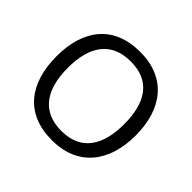

<svg xmlns="http://www.w3.org/2000/svg" viewBox="-174 -988 1129 1129"><g transform="rotate(45 390.5 -423.5)"><path d="M720 -424C720 -646 606 -791 392 -791C168 -791 61 -644 61 -425C61 -204 168 -56 391 -56C606 -56 720 -203 720 -424ZM156 -424C156 -604 230 -712 392 -712C553 -712 625 -604 625 -424C625 -244 553 -134 391 -134C230 -134 156 -244 156 -424Z"/></g></svg>

Font: Noto Sans Malayalam UI
Style: Regular
Weight: 400
Designer: Jelle Bosma - Monotype Design Team
Foundry: Monotype Imaging Inc.
Version: Version 2.104